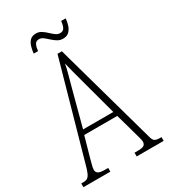

<svg xmlns="http://www.w3.org/2000/svg" viewBox="-212 -970 937 1067"><g transform="rotate(-30 256.5 -436.0)"><path d="M-1 0V-24H13Q30 -24 39.5 -30.5Q49 -37 57 -54.5Q65 -72 74 -107L245 -714H273L455 -62Q461 -38 471 -31Q481 -24 506 -24H514V0H341V-24H361Q392 -24 402 -31.5Q412 -39 412 -55Q412 -63 407 -81Q402 -99 397 -117L360 -249H148L115 -132Q110 -113 103.5 -89.5Q97 -66 97 -54Q97 -40 108 -32Q119 -24 150 -24H172V0ZM158 -279H352L295 -490Q280 -545 270 -583Q260 -621 254 -647Q250 -621 239.5 -584Q229 -547 218 -505ZM315 -771Q295 -771 279 -781Q263 -791 249 -804Q235 -817 222.5 -826.5Q210 -836 196 -836Q176 -836 168.5 -820Q161 -804 159 -781H131Q133 -802 139 -823Q145 -844 158.5 -858Q172 -872 197 -872Q216 -872 231.5 -862Q247 -852 260.5 -839Q274 -826 287.5 -816Q301 -806 316 -806Q337 -806 344.5 -823Q352 -840 354 -862H383Q381 -840 374.5 -819.5Q368 -799 354 -785Q340 -771 315 -771Z"/></g></svg>

Font: Noto Serif Hebrew ExtraCondensed ExtraLight
Style: Regular
Weight: 200
Width: 2
Designer: Monotype Design Team
Foundry: Monotype Imaging Inc.
Version: Version 2.004; ttfautohint (v1.8.4.7-5d5b)